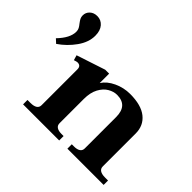

<svg xmlns="http://www.w3.org/2000/svg" viewBox="-142 -886 1109 1109"><g transform="rotate(45 412.0 -332.0)"><path d="M164 -575Q164 -522 127 -470Q90 -418 37 -382L13 -404Q70 -463 70 -514Q70 -528 64.5 -538.5Q59 -549 49 -561Q39 -574 34 -584Q29 -594 29 -607Q29 -631 46.5 -647.5Q64 -664 92 -664Q123 -664 143.5 -640.5Q164 -617 164 -575ZM807 -36V0H511V-36H530Q554 -36 567.5 -45Q581 -54 581 -72V-328Q581 -423 494 -423Q467 -423 439.5 -407Q412 -391 393.5 -356.5Q375 -322 375 -270V-72Q375 -54 388.5 -45Q402 -36 426 -36H444V0H149V-36H174Q200 -36 214 -45Q228 -54 228 -72V-365Q228 -394 200 -394Q194 -394 176 -388L167 -419L343 -477H375V-400Q398 -436 445 -458Q492 -480 544 -480Q635 -480 681.5 -442.5Q728 -405 728 -341V-72Q728 -54 742 -45Q756 -36 782 -36Z"/></g></svg>

Font: Taviraj DemiBold
Style: Regular
Weight: 600
Designer: Katatrad Team
Foundry: CadsonDemak
Version: Version 1.030